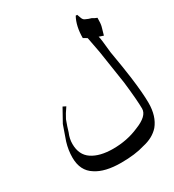

<svg xmlns="http://www.w3.org/2000/svg" viewBox="-169 -811 799 884"><g transform="rotate(-30 230.5 -369.5)"><path d="M460.9 -199.2Q460.9 -128.9 425.8 -85.9Q394.5 -50.8 339.8 -39.1Q289.1 -23.4 214.8 -23.4Q128.9 -23.4 82 -54.7Q31.2 -85.9 31.2 -156.2Q31.2 -195.3 43 -234.4Q54.7 -269.5 70.3 -312.5Q85.9 -339.8 109.4 -382.8L125 -375Q105.5 -347.7 93.8 -324.2Q82 -293 74.2 -265.6Q62.5 -238.3 62.5 -210.9Q62.5 -152.3 103.5 -125Q144.5 -97.7 214.8 -97.7Q289.1 -97.7 351.6 -125Q421.9 -152.3 421.9 -191.4Q421.9 -234.4 410.2 -335.9Q398.4 -414.1 382.8 -515.6L367.2 -597.7L347.7 -609.4Q347.7 -671.9 371.1 -714.8H378.9Q382.8 -703.1 386.7 -693.4Q390.6 -683.6 398.4 -679.7Q414.1 -671.9 429.7 -668Q441.4 -660.2 453.1 -656.2Q453.1 -625 449.2 -611.3Q445.3 -597.7 437.5 -570.3L414.1 -578.1Q418 -570.3 425.8 -488.3Q441.4 -398.4 449.2 -339.8Q460.9 -250 460.9 -199.2Z"/></g></svg>

Font: 和音 by 宁静之雨，公众号njzyshare
Style: Regular
Weight: 400
Designer: Steve Matteson
Foundry: Ascender Corporation
Version: Version 6.00;June 8, 2018;FontCreator 11.0.0.2388 32-bit